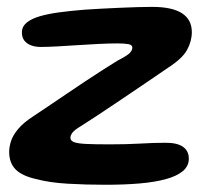

<svg xmlns="http://www.w3.org/2000/svg" viewBox="-20 -506 596 544"><path d="M278.5 17.5Q223 17.5 171.8 14.5Q120.5 11.5 83 1.5Q42.5 -7.5 24.2 -26Q6 -44.5 6 -75.5Q6 -90.5 11.5 -107Q17 -123.5 32 -141.2Q47 -159 75 -177Q92.5 -188.5 116.5 -204.8Q140.5 -221 167.8 -239.5Q195 -258 222.2 -276Q249.5 -294 273.2 -309.2Q297 -324.5 313.5 -334.5Q341 -348.5 348 -356.2Q355 -364 355 -371Q355 -379 343.5 -381Q332 -383 313.5 -383Q288.5 -383 258.8 -381.5Q229 -380 199 -378Q169 -376 142 -374.5Q115 -373 95.5 -373Q80 -373 68 -377.5Q56 -382 49 -391Q42 -400 42 -414Q42 -430.5 55.5 -441.8Q69 -453 93 -460Q117 -467 149.2 -471.2Q181.5 -475.5 219 -478.5Q237.5 -480 263 -481.2Q288.5 -482.5 316 -483.8Q343.5 -485 368.5 -485.8Q393.5 -486.5 411 -486.5Q467.5 -486.5 495.5 -468.5Q523.5 -450.5 523.5 -415Q523.5 -389.5 510.2 -365Q497 -340.5 457.5 -315Q428.5 -295 393 -271Q357.5 -247 322 -223Q286.5 -199 256.8 -179.5Q227 -160 209 -148.5Q192 -138.5 185.8 -130.8Q179.5 -123 179.5 -115.5Q179.5 -107.5 189.2 -103.5Q199 -99.5 223.2 -98.2Q247.5 -97 291.5 -97Q339 -97 377 -99.2Q415 -101.5 450 -101.5Q482.5 -101.5 498.8 -89.8Q515 -78 515 -56.5Q515 -35.5 498 -21.2Q481 -7 450 1.5Q419 10 375.5 13.8Q332 17.5 278.5 17.5Z"/></svg>

Font: Gluten Thin Medium
Style: Regular
Weight: 500
Version: Version 1.300